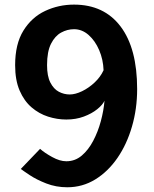

<svg xmlns="http://www.w3.org/2000/svg" viewBox="-20 -778 653 812"><path d="M293 -758.5Q420 -758.5 490 -666Q560 -573.5 560 -401.5Q560 -318 538.2 -243Q516.5 -168 476.8 -110.2Q437 -52.5 383 -19.2Q329 14 264.5 14Q217 14 175.5 -2.2Q134 -18.5 105.5 -37.5Q77 -56.5 68 -63.5L149.5 -148.5Q168.5 -131.5 200.8 -113.8Q233 -96 260.5 -96Q297.5 -96 325.8 -120Q354 -144 374.2 -182.5Q394.5 -221 406.5 -265.8Q418.5 -310.5 422 -352Q414 -334.5 391 -316Q368 -297.5 334.5 -285Q301 -272.5 260.5 -272.5Q221.5 -272.5 183.2 -284.8Q145 -297 113.5 -324Q82 -351 63 -395Q44 -439 44 -502.5Q44 -592 79 -648.5Q114 -705 171 -731.8Q228 -758.5 293 -758.5ZM293 -654.5Q264.5 -654.5 238.5 -640.2Q212.5 -626 195.8 -593Q179 -560 179 -502.5Q179 -456 193 -428.8Q207 -401.5 228.8 -390Q250.5 -378.5 275 -378.5Q298.5 -378.5 327 -392.2Q355.5 -406 380.2 -429.2Q405 -452.5 418 -481Q416.5 -526 399.5 -565.8Q382.5 -605.5 354.8 -630Q327 -654.5 293 -654.5Z"/></svg>

Font: Junction
Style: Bold
Weight: 700
Designer: Caroline Hadilaksono
Foundry: Caroline Hadilaksono, Tyler Finck, The League of Moveable Type
Version: Version 2.000; ttfautohint (v1.8.3)